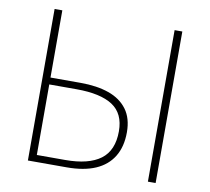

<svg xmlns="http://www.w3.org/2000/svg" viewBox="-80 -816 992 906"><g transform="rotate(10 416.0 -363.0)"><path d="M110 0V-726H147V-404H291Q370 -404 427 -384Q484 -364 515.5 -321.5Q547 -279 547 -212Q547 -143 518 -95.5Q489 -48 433.5 -24Q378 0 296 0ZM147 -33H283Q395 -33 452 -75.5Q509 -118 509 -210Q509 -295 451 -333Q393 -371 278 -371H147ZM685 0V-726H722V0Z"/></g></svg>

Font: Noto Sans SC Thin
Style: Regular
Weight: 100
Designer: Ryoko NISHIZUKA 西塚涼子 (kana, bopomofo & ideographs); Paul D. Hunt (Latin, Greek & Cyrillic); Sandoll Communications 산돌커뮤니
Foundry: Adobe
Version: Version 2.004-H2;hotconv 1.0.118;makeotfexe 2.5.65603